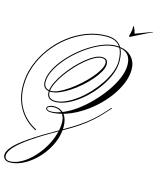

<svg xmlns="http://www.w3.org/2000/svg" viewBox="-218 -1165 1568 1933"><g transform="rotate(15 565.5 -198.5)"><path d="M73 625Q42 625 23 608Q4 591 4 565Q4 524 51.5 471.5Q99 419 202 349Q305 279 473 184Q481 143 481 105Q481 49 457 16Q399 31 345 31Q320 31 305 22.5Q290 14 290 1Q290 -14 312 -25.5Q334 -37 363 -37Q421 -37 458 -3Q527 -30 598.5 -82Q670 -134 736 -201.5Q802 -269 854.5 -343.5Q907 -418 937.5 -491Q968 -564 968 -627Q968 -754 855 -774Q881 -723 881 -640Q881 -582 858 -518.5Q835 -455 794.5 -392.5Q754 -330 701.5 -274Q649 -218 590.5 -175Q532 -132 472.5 -107Q413 -82 358 -82Q270 -82 270 -163Q270 -166 270 -170Q205 -181 205 -254Q205 -307 232.5 -366.5Q260 -426 308 -486Q356 -546 417 -600Q478 -654 546 -696.5Q614 -739 681.5 -763.5Q749 -788 808 -788Q823 -788 837 -787Q794 -851 690 -851Q587 -851 488 -813.5Q389 -776 303 -709.5Q217 -643 152 -556Q87 -469 50 -368Q13 -267 13 -162Q13 -26 74 76.5Q135 179 248 236L243 245Q128 187 65.5 81Q3 -25 3 -162Q3 -269 40.5 -371Q78 -473 144 -562Q210 -651 297 -718Q384 -785 484.5 -823Q585 -861 690 -861Q804 -861 849 -785Q928 -774 974 -723Q1020 -672 1020 -595Q1020 -524 989 -448.5Q958 -373 904 -300.5Q850 -228 780 -165.5Q710 -103 631 -57Q552 -11 472 12Q508 59 508 140Q508 152 507 164Q590 117 655.5 73Q721 29 775 -18Q829 -65 879 -121L922 -169H932L889 -121Q836 -61 782.5 -13.5Q729 34 663.5 79Q598 124 508 174L506 175Q500 241 472 306Q444 371 400.5 428.5Q357 486 303 530Q249 574 190 599.5Q131 625 73 625ZM280 -163Q280 -92 358 -92Q408 -92 465.5 -117.5Q523 -143 580.5 -186.5Q638 -230 690 -286Q742 -342 783 -403.5Q824 -465 847.5 -526Q871 -587 871 -640Q871 -726 843 -776Q827 -778 808 -778Q750 -778 683.5 -754Q617 -730 550.5 -688Q484 -646 424 -593Q364 -540 317 -481Q270 -422 242.5 -364Q215 -306 215 -254Q215 -190 271 -180Q276 -220 300 -269Q324 -318 361 -370Q398 -422 443 -470.5Q488 -519 534.5 -557.5Q581 -596 624 -618.5Q667 -641 701 -641Q764 -641 764 -581Q764 -547 740 -503.5Q716 -460 676 -413.5Q636 -367 586 -323Q536 -279 483 -244Q430 -209 380 -188.5Q330 -168 291 -168Q285 -168 280 -168Q280 -166 280 -163ZM701 -631Q669 -631 627 -608.5Q585 -586 539.5 -548Q494 -510 450 -462.5Q406 -415 369.5 -364Q333 -313 309.5 -265Q286 -217 281 -178Q286 -178 291 -178Q326 -178 372.5 -199.5Q419 -221 470.5 -257Q522 -293 571.5 -337.5Q621 -382 661 -428Q701 -474 725 -516Q749 -558 749 -589Q749 -631 701 -631ZM299 1Q299 11 311.5 16.5Q324 22 345 22Q391 22 445 2Q415 -27 363 -27Q338 -27 318.5 -18.5Q299 -10 299 1ZM19 567Q19 589 33 601.5Q47 614 71 614Q119 614 169.5 590.5Q220 567 267.5 526Q315 485 356 431.5Q397 378 426.5 317.5Q456 257 470 195Q312 285 212.5 354Q113 423 66 475.5Q19 528 19 567ZM1130 -1018 1131 -1014Q1116 -1008 1084.5 -992.5Q1053 -977 1017.5 -959.5Q982 -942 954 -927.5Q926 -913 917 -908Q908 -908 908 -919Q913 -936 918 -958.5Q923 -981 923 -1002Q923 -1007 923 -1011.5Q923 -1016 922 -1020Q922 -1022 926 -1022Q928 -1022 931 -1019Q939 -1002 945 -986.5Q951 -971 955 -952Z"/></g></svg>

Font: Ballet 16pt
Style: Regular
Weight: 400
Designer: Maximiliano R. Sproviero
Foundry: Omnibus-Type
Version: Version 1.100; ttfautohint (v1.8.3)